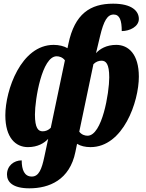

<svg xmlns="http://www.w3.org/2000/svg" viewBox="-20 -790 795 1044"><path d="M140 234C247 234 359 189 390 36L399 -8C418 4 444 10 472 10C650 10 735 -237 735 -373C735 -495 679 -546 612 -546C559 -546 523 -524 502 -501L524 -593C544 -677 564 -711 598 -711C631 -711 642 -679 642 -621C685 -621 735 -645 735 -687C735 -730 697 -770 595 -770C471 -770 386 -715 352 -552L347 -528C329 -539 300 -546 272 -546C94 -546 9 -299 9 -163C9 -41 65 10 132 10C185 10 221 -12 242 -35L221 63C207 130 191 170 153 170C113 170 98 134 98 82C56 82 18 111 18 159C18 200 50 234 140 234ZM212 -76C188 -76 170 -93 170 -167C170 -249 208 -484 288 -484C302 -484 320 -479 333 -462L256 -95C243 -82 228 -76 212 -76ZM456 -52C442 -52 424 -57 411 -74L488 -441C501 -454 516 -460 532 -460C556 -460 574 -443 574 -369C574 -287 536 -52 456 -52Z"/></svg>

Font: Noto Serif ExtraCondensed Black
Style: Italic
Weight: 900
Width: 2
Italic angle: -12°
Designer: Monotype Design Team
Foundry: Monotype Imaging Inc.
Version: Version 2.014